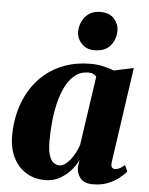

<svg xmlns="http://www.w3.org/2000/svg" viewBox="-55 -819 676 874"><g transform="rotate(5 283.0 -382.0)"><path d="M479.5 -99Q477 -80.5 481.8 -73.8Q486.5 -67 496 -67Q506 -67 516.2 -71.8Q526.5 -76.5 540.5 -89L553.5 -60.5Q541.5 -45.5 520 -28.8Q498.5 -12 469 -0.5Q439.5 11 402.5 11Q362 11 344.5 -11Q327 -33 328 -62L332.5 -94Q321.5 -70 300.5 -46Q279.5 -22 250.2 -5.5Q221 11 184 11Q136 11 98.2 -11.5Q60.5 -34 38.8 -76.5Q17 -119 17 -179Q17 -235.5 30.5 -288Q44 -340.5 70.5 -385.2Q97 -430 136.8 -463.5Q176.5 -497 228.8 -515.8Q281 -534.5 345.5 -534.5Q376 -534.5 403.5 -528Q431 -521.5 452.5 -513.5L542 -532.5ZM375 -478.5Q370.5 -484 361.5 -489Q352.5 -494 338.5 -494Q302.5 -494 276.8 -473.2Q251 -452.5 233.8 -417.8Q216.5 -383 206.5 -340Q196.5 -297 192.5 -252.5Q188.5 -208 188.5 -168Q188.5 -127.5 195.8 -104.2Q203 -81 215.5 -71.2Q228 -61.5 243 -61.5Q254.5 -61.5 266.8 -69.5Q279 -77.5 290.5 -91.2Q302 -105 312 -123.5Q322 -142 329 -162.5ZM355.5 -597.5Q319 -597.5 296.8 -621.8Q274.5 -646 275 -676.5Q276 -716 300.5 -744.8Q325 -773.5 369.5 -773.5Q411.5 -773.5 432.5 -748.5Q453.5 -723.5 453 -694.5Q453 -656 429 -626.8Q405 -597.5 355.5 -597.5Z"/></g></svg>

Font: Merriweather 96pt Black
Style: Italic
Weight: 900
Italic angle: -7.8°
Version: Version 2.101